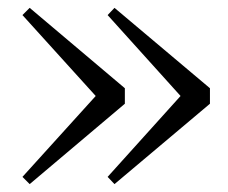

<svg xmlns="http://www.w3.org/2000/svg" viewBox="-20 -519 580 489"><path d="M271.6 -499 514.7 -294.3V-254.8L271.6 -50.1L254.1 -68.5L459 -295.8V-253.3L254.1 -480.6ZM55.6 -499 298 -294.3V-254.8L55.6 -50.1L37.2 -68.5L243 -295.8V-253.3L37.2 -480.6Z"/></svg>

Font: Noto Serif SC
Style: Regular
Weight: 200
Designer: Ryoko NISHIZUKA 西塚涼子 (kana & ideographs); Frank Grießhammer (Latin, Greek & Cyrillic); Wenlong ZHANG 张文龙 (bopomofo); San
Foundry: Adobe
Version: Version 2.001;hotconv 1.1.0;makeotfexe 2.6.0